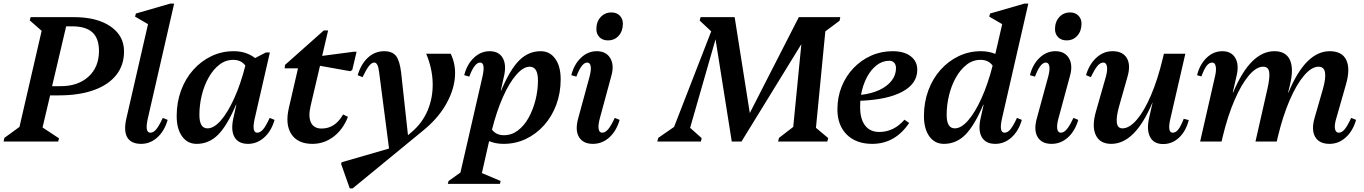

<svg xmlns="http://www.w3.org/2000/svg" viewBox="-46 -785 7565 1065"><path d="M-26 0 -22 -20 62 -81 185 -614 119 -672 124 -690H363Q492 -690 567 -638.5Q642 -587 642 -500Q642 -423 598.5 -368.5Q555 -314 474 -285Q393 -256 281 -256H232L190 -78L281 -18L277 0ZM353 -639H321L243 -307H290Q387 -307 445 -360Q503 -413 503 -502Q503 -572 466.5 -605.5Q430 -639 353 -639Z M737 13Q681 13 660 -23Q639 -59 655 -128L775 -651L703 -693L708 -710L898 -765H920L774 -128Q756 -49 788 -49Q805 -49 820.5 -67.5Q836 -86 857 -131L884 -120Q866 -58 826.5 -22.5Q787 13 737 13Z M1045 13Q994 13 964 -28.5Q934 -70 934 -142Q934 -217 958 -282.5Q982 -348 1025.5 -397Q1069 -446 1126.5 -473.5Q1184 -501 1250 -501Q1320 -501 1369 -463L1429 -494H1451L1367 -128Q1349 -49 1381 -49Q1398 -49 1413.5 -67.5Q1429 -86 1450 -131L1477 -120Q1459 -58 1419.5 -22.5Q1380 13 1330 13Q1276 13 1254.5 -25Q1233 -63 1249 -132L1265 -204H1263Q1214 -88 1163.5 -37.5Q1113 13 1045 13ZM1060 -148Q1060 -73 1105 -73Q1141 -73 1179.5 -117.5Q1218 -162 1253.5 -240.5Q1289 -319 1315 -421Q1292 -453 1248 -453Q1205 -453 1170.5 -426Q1136 -399 1111 -354.5Q1086 -310 1073 -256Q1060 -202 1060 -148Z M1687 13Q1606 13 1570.5 -40.5Q1535 -94 1556 -185L1607 -406H1533L1535 -425L1750 -616H1774L1741 -475L1916 -498H1932L1908 -397L1897 -390L1729 -420L1677 -198Q1663 -138 1679 -105Q1695 -72 1738 -72Q1813 -72 1857 -150L1884 -137Q1857 -67 1804.5 -27Q1752 13 1687 13Z M1894 260 1846 124 1849 115 2112 39 2057 -384Q2051 -438 2030 -438Q2016 -438 2001 -419.5Q1986 -401 1965 -357L1938 -368Q1957 -431 1995.5 -466Q2034 -501 2085 -501Q2130 -501 2150.5 -475Q2171 -449 2179 -383L2217 -35L2238 -53Q2297 -103 2326.5 -173.5Q2356 -244 2354 -325Q2352 -406 2318 -487H2454Q2485 -423 2476.5 -348Q2468 -273 2423 -198Q2378 -123 2300 -60L1910 260Z M2747 13Q2704 13 2667 -2L2627 175L2731 219L2727 235H2438L2442 219L2508 172L2630 -359Q2648 -438 2617 -438Q2586 -438 2557 -360L2529 -368Q2544 -428 2582.5 -464.5Q2621 -501 2670 -501Q2721 -501 2742.5 -463.5Q2764 -426 2750 -364L2732 -283H2734Q2783 -399 2834 -450Q2885 -501 2953 -501Q3004 -501 3034 -459Q3064 -417 3064 -345Q3064 -270 3040 -205Q3016 -140 2972.5 -91Q2929 -42 2871.5 -14.5Q2814 13 2747 13ZM2892 -415Q2857 -415 2818 -370.5Q2779 -326 2744 -247.5Q2709 -169 2683 -66Q2706 -35 2749 -35Q2792 -35 2827 -61.5Q2862 -88 2886.5 -132.5Q2911 -177 2924.5 -231Q2938 -285 2938 -339Q2938 -415 2892 -415Z M3243 13Q3188 13 3165.5 -25Q3143 -63 3161 -128L3224 -359Q3234 -396 3230.5 -417Q3227 -438 3211 -438Q3180 -438 3151 -360L3123 -368Q3138 -428 3176.5 -464.5Q3215 -501 3264 -501Q3316 -501 3339 -462.5Q3362 -424 3345 -364L3281 -128Q3271 -91 3274.5 -70Q3278 -49 3294 -49Q3311 -49 3327 -67.5Q3343 -86 3364 -131L3391 -120Q3373 -58 3333.5 -22.5Q3294 13 3243 13ZM3326 -561Q3297 -561 3279.5 -578.5Q3262 -596 3262 -624Q3262 -664 3285.5 -690Q3309 -716 3346 -716Q3374 -716 3391.5 -698.5Q3409 -681 3409 -654Q3409 -613 3386 -587Q3363 -561 3326 -561Z M3600 0 3605 -20 3693 -81 3899 -611 3835 -671 3840 -690H4029L4113 -158L4385 -690H4615L4611 -670L4532 -611L4480 -76L4548 -19L4543 0H4270L4275 -20L4354 -81L4399 -540L4067 0H4013L3923 -567L3782 -76L3846 -19L3842 0Z M4792 13Q4703 13 4651 -38.5Q4599 -90 4599 -178Q4599 -246 4622.5 -304.5Q4646 -363 4688 -407Q4730 -451 4785.5 -476Q4841 -501 4905 -501Q4969 -501 5005.5 -473Q5042 -445 5042 -398Q5042 -321 4959.5 -276.5Q4877 -232 4726 -226Q4725 -209 4725 -191Q4725 -125 4752.5 -89Q4780 -53 4831 -53Q4912 -53 4971 -121L4997 -103Q4919 13 4792 13ZM4887 -448Q4849 -448 4817 -423.5Q4785 -399 4762.5 -356.5Q4740 -314 4730 -259Q4786 -265 4830 -285Q4874 -305 4899 -336.5Q4924 -368 4924 -407Q4924 -426 4914 -437Q4904 -448 4887 -448Z M5190 13Q5139 13 5109 -28.5Q5079 -70 5079 -142Q5079 -217 5103 -282.5Q5127 -348 5170.5 -397Q5214 -446 5271.5 -473.5Q5329 -501 5395 -501Q5438 -501 5475 -486L5513 -651L5441 -693L5446 -710L5636 -765H5658L5512 -128Q5494 -49 5526 -49Q5543 -49 5558.5 -67.5Q5574 -86 5595 -131L5622 -120Q5604 -58 5564.5 -22.5Q5525 13 5475 13Q5421 13 5399.5 -25Q5378 -63 5394 -132L5410 -204H5408Q5359 -88 5308.5 -37.5Q5258 13 5190 13ZM5205 -148Q5205 -73 5250 -73Q5286 -73 5324.5 -117.5Q5363 -162 5398.5 -240.5Q5434 -319 5460 -421Q5437 -453 5393 -453Q5350 -453 5315.5 -426Q5281 -399 5256 -354.5Q5231 -310 5218 -256Q5205 -202 5205 -148Z M5787 13Q5732 13 5709.5 -25Q5687 -63 5705 -128L5768 -359Q5778 -396 5774.5 -417Q5771 -438 5755 -438Q5724 -438 5695 -360L5667 -368Q5682 -428 5720.5 -464.5Q5759 -501 5808 -501Q5860 -501 5883 -462.5Q5906 -424 5889 -364L5825 -128Q5815 -91 5818.5 -70Q5822 -49 5838 -49Q5855 -49 5871 -67.5Q5887 -86 5908 -131L5935 -120Q5917 -58 5877.5 -22.5Q5838 13 5787 13ZM5870 -561Q5841 -561 5823.5 -578.5Q5806 -596 5806 -624Q5806 -664 5829.5 -690Q5853 -716 5890 -716Q5918 -716 5935.5 -698.5Q5953 -681 5953 -654Q5953 -613 5930 -587Q5907 -561 5870 -561Z M6118 13Q6055 13 6032 -36Q6009 -85 6034 -170L6088 -359Q6098 -395 6094 -416.5Q6090 -438 6074 -438Q6057 -438 6041.5 -419.5Q6026 -401 6005 -357L5978 -368Q5996 -429 6035.5 -465Q6075 -501 6125 -501Q6182 -501 6204.5 -462.5Q6227 -424 6208 -359L6162 -197Q6127 -73 6180 -73Q6219 -73 6260.5 -122Q6302 -171 6339 -258Q6376 -345 6403 -458L6410 -487H6529L6446 -127Q6428 -49 6459 -49Q6476 -49 6490 -67Q6504 -85 6520 -126L6548 -119Q6532 -57 6494 -21.5Q6456 14 6406 14Q6354 14 6333.5 -25Q6313 -64 6328 -131L6347 -215H6346Q6250 13 6118 13Z M6611 0 6693 -359Q6702 -396 6697.5 -417Q6693 -438 6678 -438Q6661 -438 6647 -420Q6633 -402 6618 -361L6594 -368Q6609 -428 6647 -464.5Q6685 -501 6734 -501Q6784 -501 6806 -463.5Q6828 -426 6813 -364L6792 -272H6794Q6890 -501 7023 -501Q7086 -501 7108.5 -453.5Q7131 -406 7110 -317L7099 -272H7101Q7196 -501 7330 -501Q7398 -501 7421.5 -452.5Q7445 -404 7420 -317L7366 -128Q7355 -92 7359 -70.5Q7363 -49 7380 -49Q7397 -49 7412.5 -67.5Q7428 -86 7449 -131L7476 -120Q7458 -58 7418.5 -22.5Q7379 13 7329 13Q7272 13 7249.5 -25Q7227 -63 7245 -128L7292 -291Q7327 -415 7268 -415Q7229 -415 7187 -365.5Q7145 -316 7107.5 -229Q7070 -142 7043 -30L7036 0H6918L6984 -291Q6999 -357 6994 -386Q6989 -415 6961 -415Q6922 -415 6880.5 -365.5Q6839 -316 6801.5 -229Q6764 -142 6737 -30L6730 0Z"/></svg>

Font: Platypi Medium
Style: Italic
Weight: 500
Italic angle: -13°
Designer: David Sargent
Foundry: Bolt Cutter Type
Version: Version 1.200; ttfautohint (v1.8.4.7-5d5b)